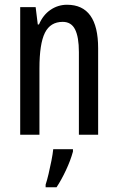

<svg xmlns="http://www.w3.org/2000/svg" viewBox="-20 -567 496 808"><path d="M262 -547Q393 -547 393 -364V0H312V-348Q312 -411 296 -443Q280 -475 244 -475Q192 -475 169 -429Q146 -383 146 -279V0H65V-537H130L139 -464H144Q161 -504 192.5 -525.5Q224 -547 262 -547ZM287 71Q277 108 257.5 149.5Q238 191 218 221H172V210Q178 192 184.5 164.5Q191 137 196.5 109Q202 81 204 61H287Z"/></svg>

Font: Noto Sans Georgian ExtraCondensed
Style: Regular
Weight: 400
Width: 2
Designer: Monotype Design Team, Akaki Razmadze
Foundry: Google LLC
Version: Version 2.005; ttfautohint (v1.8.4.7-5d5b)